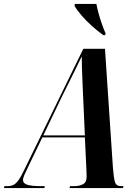

<svg xmlns="http://www.w3.org/2000/svg" viewBox="-77 -964 713 984"><path d="M-57 0 -54 -10H-39Q-22 -10 -9 -16Q4 -22 17 -39.5Q30 -57 47 -93L350 -714H461L502 -101Q506 -50 512.5 -30Q519 -10 544 -10H556L553 0H279L282 -10H303Q330 -10 348.5 -20Q367 -30 367 -58Q367 -65 366.5 -74Q366 -83 366 -92L358 -260H140L64 -102Q55 -83 48 -67.5Q41 -52 41 -41Q41 -24 63.5 -17Q86 -10 135 -10H153L150 0ZM237 -462 145 -270H358L349 -469Q348 -499 346 -538Q344 -577 343 -614Q342 -651 342 -675Q325 -639 298.5 -586Q272 -533 237 -462ZM452 -784Q424 -804 394 -831Q364 -858 340 -886Q316 -914 305 -934L307 -944H417Q421 -921 429 -892.5Q437 -864 446.5 -837.5Q456 -811 464 -793L462 -784Z"/></svg>

Font: Noto Serif Display ExtraCondensed
Style: Bold Italic
Weight: 700
Width: 2
Italic angle: -12°
Designer: Monotype Design Team
Foundry: Monotype Imaging Inc.
Version: Version 2.009